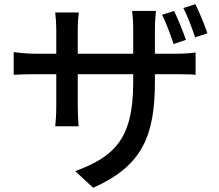

<svg xmlns="http://www.w3.org/2000/svg" viewBox="-20 -821 1040 911"><path d="M806 -769 749 -751C769 -712 789 -655 804 -612L862 -632C849 -671 824 -732 806 -769ZM907 -801 850 -783C870 -744 891 -688 906 -644L964 -663C951 -703 926 -763 907 -801ZM45 -574V-466C61 -467 102 -469 149 -469H247V-319C247 -278 244 -236 242 -222H353C352 -236 349 -279 349 -319V-469H612V-429C612 -164 524 -78 337 -9L422 70C656 -34 715 -177 715 -435V-469H809C857 -469 893 -468 908 -466V-572C889 -569 857 -566 808 -566H715V-682C715 -722 719 -755 720 -769H607C609 -755 612 -722 612 -682V-566H349V-681C349 -718 352 -748 354 -762H242C245 -736 247 -706 247 -682V-566H149C103 -566 58 -572 45 -574Z"/></svg>

Font: Noto Sans TC Medium
Style: Regular
Weight: 500
Designer: Ryoko NISHIZUKA 西塚涼子 (kana, bopomofo & ideographs); Paul D. Hunt (Latin, Greek & Cyrillic); Sandoll Communications 산돌커뮤니
Foundry: Adobe
Version: Version 2.004;hotconv 1.0.118;makeotfexe 2.5.65603